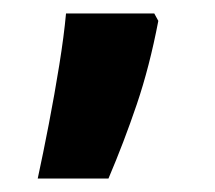

<svg xmlns="http://www.w3.org/2000/svg" viewBox="-20 -135 319 285"><path d="M209 -115 215 -104Q202 -36 183 20Q164 76 141 130H36Q44 93 52.5 49Q61 5 68 -38.5Q75 -82 78 -115Z"/></svg>

Font: Noto Sans Tamil Condensed
Style: Bold
Weight: 700
Width: 3
Designer: Jelle Bosma - Monotype Design Team
Foundry: Monotype Imaging Inc.
Version: Version 2.004; ttfautohint (v1.8.4.7-5d5b)